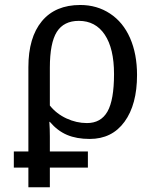

<svg xmlns="http://www.w3.org/2000/svg" viewBox="-20 -559 640 786"><path d="M541 -252Q541 -130.9 489.7 -60.5Q438.5 9.8 347.2 9.8Q293.5 9.8 254.4 -6.8Q215.3 -23.4 184.1 -60.1H182.1Q184.1 -30.8 184.1 0V61H339.8V127H184.1V207.5H96.2V127H36.6V61H96.2V-283.7Q96.2 -405.8 151.4 -472.2Q206.5 -538.6 308.6 -538.6Q377 -538.6 430.4 -503.4Q483.9 -468.3 512.5 -403.1Q541 -337.9 541 -252ZM446.8 -255.9Q446.8 -360.4 408.9 -417Q371.1 -473.6 302.7 -473.6Q241.2 -473.6 212.6 -428.5Q184.1 -383.3 184.1 -281.7V-127Q210.9 -93.3 252 -74.2Q293 -55.2 335.9 -55.2Q393.1 -55.2 419.9 -102.3Q446.8 -149.4 446.8 -255.9Z"/></svg>

Font: Cousine
Style: Regular
Weight: 400
Monospace: yes
Designer: Steve Matteson
Foundry: Ascender Corporation
Version: Version 1.20